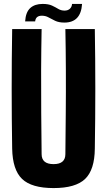

<svg xmlns="http://www.w3.org/2000/svg" viewBox="-20 -948 545 978"><path d="M253 10Q141 10 92.5 -36.5Q44 -83 42 -191Q37 -496 42 -800H192Q190 -700 189.5 -590.5Q189 -481 190 -372.5Q191 -264 192 -163Q192 -112 253 -112Q313 -112 313 -163Q314 -264 315 -372.5Q316 -481 315.5 -590.5Q315 -700 313 -800H463Q468 -496 463 -191Q462 -83 413.5 -36.5Q365 10 253 10ZM108 -839Q111 -886 134 -907Q157 -928 197 -928Q227 -928 245 -919.5Q263 -911 277 -902.5Q291 -894 309 -894Q326 -894 336 -903.5Q346 -913 347 -928H398Q392 -833 308 -833Q280 -833 261 -842Q242 -851 227 -859.5Q212 -868 193 -868Q162 -868 159 -839Z"/></svg>

Font: Big Shoulders Display Black
Style: Regular
Weight: 900
Designer: Patric King
Foundry: XO Type Co
Version: Version 1.000; ttfautohint (v1.8.2)